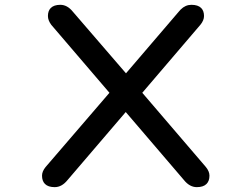

<svg xmlns="http://www.w3.org/2000/svg" viewBox="-20 -747 1040 794"><path d="M153.8 -20.5Q153.8 -38.1 168.5 -56.2L432.6 -363.3L191.9 -644.5Q178.2 -663.1 178.2 -680.7Q178.2 -702.1 189.9 -713.9Q203.1 -727.1 229.5 -727.1Q258.3 -727.1 281.2 -698.7L501 -443.8L719.2 -698.7L727.1 -707.5Q746.6 -727.1 771.5 -727.1Q798.8 -727.1 812 -713.9Q823.7 -702.1 823.7 -680.7Q823.7 -663.1 809.1 -645L568.4 -363.3L831.5 -56.2Q846.2 -38.1 846.2 -20.5Q846.2 1.5 834 13.7Q820.8 26.9 793.9 26.9Q764.2 26.9 740.7 -2.4L500 -283.7L259.3 -2.4Q235.8 26.9 206.1 26.9Q179.2 26.9 166 13.7Q153.8 1.5 153.8 -20.5Z"/></svg>

Font: YuPearl-Medium
Style: Medium
Weight: 500
Designer: Max Yao
Foundry: Max-Everyday
Version: Version 1.011; ttfautohint (v1.8.3)